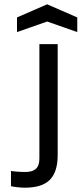

<svg xmlns="http://www.w3.org/2000/svg" viewBox="-20 -860 379 892"><path d="M248 -139Q248 -62 212 -25Q176 12 95 12Q78 12 58 9.5Q38 7 31 5V-66Q39 -64 59.5 -62.5Q80 -61 99 -61Q130 -61 146.5 -75.5Q163 -90 163 -124V-655H248ZM59 -711V-779L199 -840L339 -779V-711L199 -760Z"/></svg>

Font: Ropa Sans
Style: Regular
Weight: 400
Designer: Botio Nikoltchev
Foundry: Botjo Nikoltchev
Version: Version 1.002